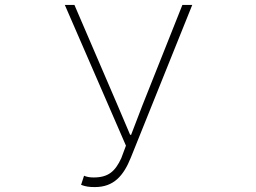

<svg xmlns="http://www.w3.org/2000/svg" viewBox="-20 -746 1040 779"><path d="M365 13C441 13 481 -32 511 -107L760 -726H720L558 -319L512 -199H508L457 -319L282 -726H243L491 -155L472 -104C447 -50 419 -26 360 -26C345 -26 332 -28 321 -33L309 4C328 11 341 13 365 13Z"/></svg>

Font: Harano Aji Gothic K1 ExtraLight
Style: Regular
Weight: 250
Foundry: Masamichi Hosoda
Version: HaranoAjiGothicK1-ExtraLight version 20230610;ttx 4.39.4